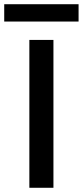

<svg xmlns="http://www.w3.org/2000/svg" viewBox="-72 -889 392 909"><path d="M67 0V-700H181V0ZM-52 -787V-869H300V-787Z"/></svg>

Font: Rethink Sans SemiBold
Style: Regular
Weight: 600
Designer: The Rethink Sans project authors (Hans Thiessen). DM Sans designed by Colophon Foundry.
Foundry: Rethink Communications LLC
Version: Version 1.001